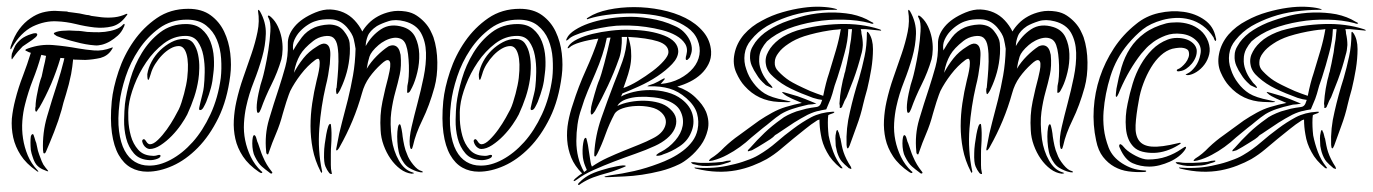

<svg xmlns="http://www.w3.org/2000/svg" viewBox="-20 -507 4054 567"><path d="M108 -21Q114 -12 121 -4Q122 -4 122 -2Q123 -1 122 -1Q119 -1 113 -4Q99 -9 91 -17Q82 -25 76 -45Q73 -53 71 -64Q70 -76 70 -86Q70 -97 71 -104Q73 -111 77 -111Q79 -111 82 -100Q85 -89 87 -85Q89 -74 92 -62Q96 -49 99 -42Q103 -30 108 -21ZM343 -434Q335 -425 321 -420Q307 -415 290 -413Q273 -411 255 -412Q237 -412 221 -415Q214 -416 204 -416L184 -417L163 -416Q153 -415 147 -413L142 -411Q139 -410 139 -408Q139 -406 144 -403Q148 -400 149 -400Q175 -390 204 -383Q233 -375 260 -373Q269 -372 281 -375Q293 -378 305 -385Q317 -392 328 -402Q339 -412 345 -426L347 -430Q348 -433 348 -434Q348 -439 343 -434ZM355 -466H353Q336 -458 318 -456Q300 -454 280 -456L250 -460Q242 -463 235 -463Q215 -468 195 -470L187 -471Q182 -471 178 -473L142 -475Q124 -475 105 -470Q87 -465 70 -453Q52 -441 37 -421Q22 -401 12 -371Q11 -369 11 -366Q10 -362 11 -362Q13 -361 15 -366Q41 -411 77 -429Q113 -446 148 -444Q175 -443 204 -436Q232 -429 259 -426Q286 -423 311 -429Q335 -435 353 -460L356 -464Q356 -467 355 -466ZM84 -409Q79 -409 71 -406Q64 -404 56 -400Q48 -396 43 -392Q30 -381 25 -372Q20 -362 15 -348L14 -340Q14 -332 15 -332Q17 -332 17 -334L20 -338Q27 -348 33 -355Q39 -362 47 -370L75 -389Q77 -390 84 -396Q90 -401 90 -405Q90 -409 84 -409ZM196 -332Q194 -310 190 -288Q184 -258 175 -229Q166 -201 162 -183Q153 -151 140 -118Q127 -85 117 -62Q115 -57 114 -56Q113 -54 111 -54Q108 -54 108 -57L107 -64Q105 -115 119 -163Q133 -211 150 -263Q160 -294 168 -326Q169 -331 170 -335L158 -336V-334Q147 -297 131 -259Q114 -220 96 -189Q94 -187 91 -182Q88 -177 87 -177Q84 -178 84 -184Q84 -190 85 -192Q85 -209 91 -236Q96 -263 103 -281Q104 -286 109 -309Q113 -324 116 -342L102 -345Q101 -343 101 -342Q91 -306 77 -271Q63 -235 54 -199Q48 -176 46 -150Q44 -124 48 -98Q52 -72 62 -48Q72 -24 91 -4Q95 0 92 0Q89 -1 87 -3Q57 -24 41 -49Q25 -74 19 -101Q13 -129 15 -157Q18 -185 25 -212Q34 -248 48 -284Q61 -318 71 -351L65 -353Q63 -354 59 -356Q55 -357 55 -359Q55 -361 58 -362L63 -364Q99 -377 136 -374Q173 -371 211 -364Q234 -360 258 -358Q283 -356 309 -366Q313 -368 313 -366Q313 -365 309 -359Q298 -342 277 -336Q255 -331 232 -330L198 -331Q197 -331 196 -332Z M632 -277Q635 -304 633 -334Q631 -364 620.5 -389.5Q610 -415 588.5 -432Q567 -449 532 -449Q485 -449 450 -423.5Q415 -398 390 -360.5Q365 -323 351 -280.5Q337 -238 333 -203Q327 -155 331.5 -120Q336 -85 348 -62.5Q360 -40 378.5 -29Q397 -18 419 -18Q450 -17 484.5 -35.5Q519 -54 549 -87.5Q579 -121 601.5 -169.5Q624 -218 632 -277ZM310 -208Q314 -248 330 -296Q346 -344 374.5 -385Q403 -426 443 -453.5Q483 -481 536 -481Q576 -481 602 -462Q628 -443 642 -413.5Q656 -384 660 -349.5Q664 -315 660 -284Q651 -212 625 -159Q599 -106 564 -70.5Q529 -35 490 -17.5Q451 0 415 0Q388 0 366.5 -12Q345 -24 330.5 -49.5Q316 -75 310.5 -114.5Q305 -154 310 -208ZM422 -67Q417 -67 412 -70.5Q407 -74 404 -79Q401 -84 400 -89Q399 -94 404 -96Q407 -97 412 -89Q417 -81 423 -81Q433 -81 446.5 -94Q460 -107 472.5 -124.5Q485 -142 494.5 -159Q504 -176 508 -184Q512 -192 516 -204.5Q520 -217 523.5 -230Q527 -243 529.5 -255.5Q532 -268 533 -277Q538 -322 531 -346.5Q524 -371 508 -371Q496 -371 483 -363.5Q470 -356 458.5 -344Q447 -332 438 -317.5Q429 -303 425 -288Q420 -271 418 -271Q415 -271 415 -288Q418 -307 428 -325.5Q438 -344 453 -358.5Q468 -373 486 -382.5Q504 -392 523 -392Q542 -392 551.5 -378.5Q561 -365 565 -345.5Q569 -326 568.5 -305.5Q568 -285 566 -273Q562 -246 553.5 -220.5Q545 -195 533 -169Q527 -157 515 -139.5Q503 -122 487.5 -106Q472 -90 454.5 -78.5Q437 -67 422 -67ZM454 -48Q455 -42 444.5 -38Q434 -34 423 -34Q392 -35 375.5 -54Q359 -73 352.5 -99Q346 -125 346.5 -153Q347 -181 349 -200Q353 -233 365 -274Q377 -315 399 -351Q421 -387 453 -411.5Q485 -436 529 -436Q558 -436 575.5 -421Q593 -406 601.5 -384Q610 -362 611.5 -336.5Q613 -311 610 -290Q608 -267 603 -248Q598 -229 589 -206Q586 -199 581 -190Q576 -181 570 -182Q567 -183 568.5 -190Q570 -197 572.5 -207.5Q575 -218 578 -229.5Q581 -241 582 -251Q584 -268 584.5 -293.5Q585 -319 580.5 -343Q576 -367 564 -384Q552 -401 528 -401Q493 -401 463.5 -378.5Q434 -356 412 -323.5Q390 -291 376.5 -255.5Q363 -220 360 -193Q358 -177 359 -153Q360 -129 366.5 -105.5Q373 -82 388 -65Q403 -48 429 -47Q437 -46 444.5 -48.5Q452 -51 454 -48Z M942 -253Q928 -193 923 -128Q918 -63 931 -2Q932 0 930.5 2.5Q929 5 927 0Q910 -33 903.5 -67Q897 -101 897 -134.5Q897 -168 902 -202Q907 -236 915 -269Q916 -273 919 -285.5Q922 -298 923.5 -310.5Q925 -323 923 -330Q921 -337 911 -330Q888 -313 868.5 -287.5Q849 -262 837 -238Q836 -236 832.5 -226.5Q829 -217 825.5 -206Q822 -195 819 -184.5Q816 -174 815 -171Q807 -140 795 -112Q783 -84 775 -60Q772 -50 771 -51Q766 -51 766 -60Q761 -109 774.5 -154.5Q788 -200 804 -248Q814 -279 822.5 -309.5Q831 -340 830 -377Q829 -403 849.5 -428Q870 -453 911 -470Q935 -480 956 -479Q977 -478 995 -470Q1013 -462 1027 -447Q1041 -432 1050 -414Q1056 -425 1068 -437.5Q1080 -450 1096.5 -459Q1113 -468 1133.5 -472.5Q1154 -477 1179 -473Q1197 -470 1210.5 -461Q1224 -452 1234.5 -440.5Q1245 -429 1251 -417Q1257 -405 1260 -397Q1271 -364 1271.5 -323Q1272 -282 1263 -249Q1248 -195 1227.5 -153Q1207 -111 1200 -78Q1197 -67 1196 -67Q1192 -67 1191.5 -71Q1191 -75 1190 -79Q1188 -100 1195.5 -132.5Q1203 -165 1213 -202.5Q1223 -240 1231 -279Q1239 -318 1238 -351.5Q1237 -385 1223 -410Q1209 -435 1175 -444Q1148 -451 1127.5 -444.5Q1107 -438 1093 -430Q1072 -416 1066 -400.5Q1060 -385 1060 -371Q1077 -402 1105 -420.5Q1133 -439 1171 -427Q1196 -419 1206.5 -397Q1217 -375 1218 -348Q1219 -321 1212.5 -294Q1206 -267 1197 -249Q1196 -247 1192 -239.5Q1188 -232 1183 -233Q1182 -233 1182.5 -241Q1183 -249 1183 -253Q1186 -265 1187 -281Q1188 -297 1187.5 -314Q1187 -331 1185 -347Q1183 -363 1179 -374Q1174 -388 1163.5 -392.5Q1153 -397 1141 -395Q1129 -393 1117.5 -387Q1106 -381 1098 -374Q1076 -355 1071 -339.5Q1066 -324 1063 -304Q1075 -324 1092.5 -341.5Q1110 -359 1127 -370Q1136 -374 1142.5 -373Q1149 -372 1153.5 -367.5Q1158 -363 1160 -356.5Q1162 -350 1163 -345Q1166 -312 1160.5 -287Q1155 -262 1147.5 -235.5Q1140 -209 1135.5 -176.5Q1131 -144 1137 -96Q1142 -61 1158 -33Q1174 -5 1198 2Q1205 4 1201.5 5Q1198 6 1196 6Q1178 4 1162 -8Q1146 -20 1133.5 -38Q1121 -56 1113 -78Q1105 -100 1104 -122Q1101 -167 1109.5 -207.5Q1118 -248 1126 -277Q1128 -285 1130.5 -297.5Q1133 -310 1132.5 -319Q1132 -328 1126 -329.5Q1120 -331 1106 -318Q1086 -300 1071 -279Q1056 -258 1049 -232Q1026 -149 983 -73Q981 -69 978 -65.5Q975 -62 974 -63Q972 -63 973 -68Q974 -73 975 -78Q981 -113 990 -146Q999 -179 1007.5 -213.5Q1016 -248 1022.5 -284.5Q1029 -321 1030 -363Q1028 -377 1024.5 -392Q1021 -407 1004 -427Q984 -449 957 -450Q930 -451 913 -445Q902 -442 889.5 -434Q877 -426 866.5 -415Q856 -404 849.5 -389.5Q843 -375 846 -358Q857 -378 871.5 -397Q886 -416 909 -426Q916 -429 927 -431.5Q938 -434 950 -434.5Q962 -435 974 -431Q986 -427 995 -416Q1011 -396 1012.5 -380Q1014 -364 1013 -348Q1011 -319 1004 -293.5Q997 -268 986 -245Q985 -242 981 -235.5Q977 -229 975 -229Q973 -230 972.5 -237.5Q972 -245 974 -248Q975 -259 977 -280.5Q979 -302 979.5 -325.5Q980 -349 977 -368.5Q974 -388 964 -396Q955 -403 937 -400Q919 -397 905 -386Q891 -375 881.5 -365Q872 -355 866 -344.5Q860 -334 855.5 -321.5Q851 -309 848 -292Q860 -315 876 -335Q892 -355 915 -369Q931 -380 940 -378Q949 -376 952.5 -367Q956 -358 955.5 -344Q955 -330 954 -318Q952 -302 949 -285Q946 -268 942 -253ZM1228 2Q1228 2 1223 2Q1221 2 1218 1Q1204 -2 1188 -11.5Q1172 -21 1161 -47Q1157 -57 1155 -73Q1153 -89 1153 -104Q1153 -119 1155 -130Q1157 -141 1161 -140Q1162 -140 1163.5 -135.5Q1165 -131 1166 -125Q1167 -119 1168 -113Q1169 -107 1169 -104Q1171 -90 1174 -76.5Q1177 -63 1182 -52Q1187 -37 1200.5 -20.5Q1214 -4 1225 -2Q1230 0 1228 2ZM959 0Q961 7 959 7Q954 7 951 2Q946 -4 941 -15.5Q936 -27 937 -55Q937 -66 939 -81.5Q941 -97 943.5 -110.5Q946 -124 949 -133Q952 -142 956 -141Q957 -141 957.5 -136.5Q958 -132 958.5 -126Q959 -120 959 -114.5Q959 -109 959 -107Q959 -91 958 -78.5Q957 -66 957 -52Q957 -33 957 -20Q957 -7 959 0ZM811 -332Q800 -294 781.5 -257Q763 -220 751 -186Q750 -184 747.5 -178.5Q745 -173 741 -174Q739 -175 738.5 -180.5Q738 -186 738 -189Q738 -205 743.5 -231.5Q749 -258 755 -275Q757 -281 762.5 -305.5Q768 -330 772.5 -359Q777 -388 778.5 -415Q780 -442 773 -454Q769 -461 773 -461Q776 -461 781 -456Q793 -445 800.5 -429Q808 -413 811.5 -395.5Q815 -378 814.5 -361Q814 -344 811 -332ZM745 1Q714 -20 697.5 -45Q681 -70 675 -97Q669 -124 670.5 -152Q672 -180 678 -207Q686 -243 698.5 -278.5Q711 -314 722.5 -347.5Q734 -381 740.5 -413Q747 -445 742 -474Q742 -478 743 -478Q745 -478 748 -473Q766 -441 765 -407Q764 -373 754 -337.5Q744 -302 729.5 -265.5Q715 -229 707 -192Q702 -169 700.5 -143.5Q699 -118 704 -93Q709 -68 720.5 -44Q732 -20 752 -1Q756 1 754 3Q752 5 749.5 3.5Q747 2 745 1ZM783 5Q780 7 775 2Q764 -6 753.5 -15Q743 -24 733 -44Q729 -51 727 -62Q725 -73 725 -83.5Q725 -94 726.5 -101Q728 -108 731 -108Q735 -107 737.5 -97Q740 -87 742 -84Q746 -73 749 -63.5Q752 -54 756 -45Q762 -31 768 -21Q774 -11 782 -1Q783 0 784 2Q785 4 783 5Z M1611 -277Q1614 -304 1612 -334Q1610 -364 1599.5 -389.5Q1589 -415 1567.5 -432Q1546 -449 1511 -449Q1464 -449 1429 -423.5Q1394 -398 1369 -360.5Q1344 -323 1330 -280.5Q1316 -238 1312 -203Q1306 -155 1310.5 -120Q1315 -85 1327 -62.5Q1339 -40 1357.5 -29Q1376 -18 1398 -18Q1429 -17 1463.5 -35.5Q1498 -54 1528 -87.5Q1558 -121 1580.5 -169.5Q1603 -218 1611 -277ZM1289 -208Q1293 -248 1309 -296Q1325 -344 1353.5 -385Q1382 -426 1422 -453.5Q1462 -481 1515 -481Q1555 -481 1581 -462Q1607 -443 1621 -413.5Q1635 -384 1639 -349.5Q1643 -315 1639 -284Q1630 -212 1604 -159Q1578 -106 1543 -70.5Q1508 -35 1469 -17.5Q1430 0 1394 0Q1367 0 1345.5 -12Q1324 -24 1309.5 -49.5Q1295 -75 1289.5 -114.5Q1284 -154 1289 -208ZM1401 -67Q1396 -67 1391 -70.5Q1386 -74 1383 -79Q1380 -84 1379 -89Q1378 -94 1383 -96Q1386 -97 1391 -89Q1396 -81 1402 -81Q1412 -81 1425.5 -94Q1439 -107 1451.5 -124.5Q1464 -142 1473.5 -159Q1483 -176 1487 -184Q1491 -192 1495 -204.5Q1499 -217 1502.5 -230Q1506 -243 1508.5 -255.5Q1511 -268 1512 -277Q1517 -322 1510 -346.5Q1503 -371 1487 -371Q1475 -371 1462 -363.5Q1449 -356 1437.5 -344Q1426 -332 1417 -317.5Q1408 -303 1404 -288Q1399 -271 1397 -271Q1394 -271 1394 -288Q1397 -307 1407 -325.5Q1417 -344 1432 -358.5Q1447 -373 1465 -382.5Q1483 -392 1502 -392Q1521 -392 1530.5 -378.5Q1540 -365 1544 -345.5Q1548 -326 1547.5 -305.5Q1547 -285 1545 -273Q1541 -246 1532.5 -220.5Q1524 -195 1512 -169Q1506 -157 1494 -139.5Q1482 -122 1466.5 -106Q1451 -90 1433.5 -78.5Q1416 -67 1401 -67ZM1433 -48Q1434 -42 1423.5 -38Q1413 -34 1402 -34Q1371 -35 1354.5 -54Q1338 -73 1331.5 -99Q1325 -125 1325.5 -153Q1326 -181 1328 -200Q1332 -233 1344 -274Q1356 -315 1378 -351Q1400 -387 1432 -411.5Q1464 -436 1508 -436Q1537 -436 1554.5 -421Q1572 -406 1580.5 -384Q1589 -362 1590.5 -336.5Q1592 -311 1589 -290Q1587 -267 1582 -248Q1577 -229 1568 -206Q1565 -199 1560 -190Q1555 -181 1549 -182Q1546 -183 1547.5 -190Q1549 -197 1551.5 -207.5Q1554 -218 1557 -229.5Q1560 -241 1561 -251Q1563 -268 1563.5 -293.5Q1564 -319 1559.5 -343Q1555 -367 1543 -384Q1531 -401 1507 -401Q1472 -401 1442.5 -378.5Q1413 -356 1391 -323.5Q1369 -291 1355.5 -255.5Q1342 -220 1339 -193Q1337 -177 1338 -153Q1339 -129 1345.5 -105.5Q1352 -82 1367 -65Q1382 -48 1408 -47Q1416 -46 1423.5 -48.5Q1431 -51 1433 -48Z M1684 23Q1677 28 1675 28Q1673 27 1675 24.5Q1677 22 1678 21Q1685 15 1689.5 11.5Q1694 8 1699 5Q1677 -17 1667 -41.5Q1657 -66 1655 -93Q1653 -120 1658 -147Q1663 -174 1672 -200Q1688 -251 1710 -299.5Q1732 -348 1747 -393Q1717 -389 1693.5 -382Q1670 -375 1662 -367Q1659 -364 1657 -364.5Q1655 -365 1659 -371Q1666 -382 1685.5 -391.5Q1705 -401 1730 -407Q1755 -413 1784.5 -416.5Q1814 -420 1841 -419Q1901 -418 1941.5 -402Q1982 -386 1983 -356Q1983 -337 1965 -318Q1947 -299 1921.5 -282Q1896 -265 1867 -252Q1838 -239 1818 -231L1814 -222Q1828 -230 1851 -235.5Q1874 -241 1899.5 -241Q1925 -241 1950 -234.5Q1975 -228 1993 -214Q2019 -194 2025.5 -167.5Q2032 -141 2021 -116Q2011 -91 1987 -75Q1963 -59 1938 -51Q1935 -49 1927.5 -47.5Q1920 -46 1918 -48Q1917 -49 1922.5 -53Q1928 -57 1931 -58Q1956 -71 1974 -92Q1992 -113 1996 -135.5Q2000 -158 1989 -179.5Q1978 -201 1945 -212Q1932 -217 1910.5 -219.5Q1889 -222 1867.5 -221Q1846 -220 1828 -213.5Q1810 -207 1803 -194Q1819 -202 1840.5 -206Q1862 -210 1884 -209.5Q1906 -209 1925.5 -203.5Q1945 -198 1958 -186Q1974 -172 1976.5 -156.5Q1979 -141 1972 -126Q1965 -111 1949.5 -98Q1934 -85 1914 -76Q1888 -64 1856.5 -53Q1825 -42 1793.5 -30Q1762 -18 1733 -5Q1704 8 1684 23ZM1795 -171Q1779 -141 1768 -110Q1757 -79 1744 -53Q1739 -44 1738 -45Q1735 -45 1735 -48Q1735 -51 1735 -55Q1738 -107 1755.5 -157.5Q1773 -208 1793 -260Q1806 -292 1818 -325.5Q1830 -359 1832 -398H1816Q1817 -380 1814.5 -361.5Q1812 -343 1807 -331Q1794 -294 1775.5 -254.5Q1757 -215 1737 -179Q1736 -178 1732.5 -173Q1729 -168 1726 -169Q1725 -169 1724.5 -174.5Q1724 -180 1725 -182Q1725 -190 1728.5 -202.5Q1732 -215 1735.5 -228Q1739 -241 1743 -253Q1747 -265 1751 -274Q1752 -277 1756 -289.5Q1760 -302 1764.5 -319.5Q1769 -337 1774 -357Q1779 -377 1783 -396Q1776 -396 1772 -395Q1767 -370 1758.5 -344Q1750 -318 1738.5 -291.5Q1727 -265 1716 -239Q1705 -213 1697 -186Q1689 -164 1685.5 -139.5Q1682 -115 1682 -90.5Q1682 -66 1687.5 -43Q1693 -20 1705 1L1713 -5Q1711 -10 1708 -17Q1705 -24 1703 -33Q1701 -41 1700.5 -52.5Q1700 -64 1701 -74.5Q1702 -85 1704 -92.5Q1706 -100 1710 -100Q1711 -100 1712 -97Q1713 -94 1714 -89Q1715 -84 1716 -80Q1717 -76 1717 -74Q1718 -68 1719 -60.5Q1720 -53 1721.5 -44.5Q1723 -36 1724 -28.5Q1725 -21 1728 -15Q1750 -30 1774 -41Q1798 -52 1821.5 -61.5Q1845 -71 1867.5 -80Q1890 -89 1907 -98Q1936 -112 1944 -134Q1952 -156 1934 -174Q1922 -186 1901 -190.5Q1880 -195 1858 -194Q1836 -193 1818.5 -187Q1801 -181 1795 -171ZM1943 -275Q1945 -275 1939 -268.5Q1933 -262 1931 -259Q1963 -262 1987.5 -275Q2012 -288 2027 -306Q2042 -324 2045.5 -345.5Q2049 -367 2040 -389Q2031 -411 2009.5 -426Q1988 -441 1960 -450.5Q1932 -460 1899.5 -464Q1867 -468 1834.5 -467.5Q1802 -467 1772 -463Q1742 -459 1720 -452Q1715 -450 1714.5 -450Q1714 -450 1713 -451Q1712 -453 1718 -456Q1741 -471 1777 -478.5Q1813 -486 1852.5 -486Q1892 -486 1932 -478Q1972 -470 2004 -454Q2036 -438 2057 -413Q2078 -388 2080 -355Q2081 -335 2072.5 -318Q2064 -301 2050 -288Q2036 -275 2018 -266Q2000 -257 1980 -251Q2011 -241 2033.5 -219.5Q2056 -198 2065 -177Q2076 -149 2070 -123.5Q2064 -98 2049.5 -78Q2035 -58 2017 -43Q1999 -28 1986 -22Q1959 -9 1931 -2Q1903 5 1876 9Q1849 13 1824.5 14Q1800 15 1780 16Q1765 17 1765 15Q1765 14 1771 13Q1777 12 1781 11Q1818 6 1853 -2Q1888 -10 1925 -24Q1942 -30 1961 -39.5Q1980 -49 1996.5 -61.5Q2013 -74 2024.5 -89.5Q2036 -105 2040 -124Q2045 -148 2038.5 -171.5Q2032 -195 2007 -217Q1983 -238 1956.5 -245.5Q1930 -253 1899 -252Q1892 -252 1892 -252Q1892 -254 1902 -257Q1912 -260 1915 -262Q1924 -266 1933 -271.5Q1942 -277 1943 -275ZM1954 -353Q1954 -375 1922.5 -385Q1891 -395 1835 -398Q1842 -377 1843.5 -359Q1845 -341 1843 -324Q1841 -307 1835 -288Q1829 -269 1821 -247Q1841 -254 1864 -268Q1887 -282 1907 -297Q1927 -312 1940.5 -327.5Q1954 -343 1954 -353ZM1826 -457Q1858 -459 1898.5 -452.5Q1939 -446 1971 -431Q1988 -424 1999 -413Q2010 -402 2016 -390Q2022 -378 2023 -366Q2024 -354 2019 -343Q2019 -342 2018 -339.5Q2017 -337 2015 -335Q2013 -333 2011 -331Q2009 -329 2007 -330Q2005 -330 2005 -334.5Q2005 -339 2007 -345Q2012 -364 2003 -378Q1994 -392 1976.5 -402Q1959 -412 1935.5 -418Q1912 -424 1887.5 -427.5Q1863 -431 1840 -431.5Q1817 -432 1800 -431Q1777 -429 1754 -424.5Q1731 -420 1711.5 -414.5Q1692 -409 1678 -403Q1664 -397 1659 -391Q1653 -386 1652 -388Q1652 -390 1654 -394Q1660 -407 1678 -418.5Q1696 -430 1719 -438Q1742 -446 1770 -451Q1798 -456 1826 -457ZM1780 2Q1750 10 1731.5 17Q1713 24 1696 35Q1694 36 1692 38Q1690 40 1688 39Q1686 38 1688 35Q1690 32 1692 31Q1701 21 1716 12Q1731 3 1758 -5Q1767 -8 1779 -11Q1791 -14 1801.5 -16Q1812 -18 1819 -18.5Q1826 -19 1828 -17Q1829 -16 1822.5 -13.5Q1816 -11 1807.5 -7.5Q1799 -4 1791 -1.5Q1783 1 1780 2Z M2154 -293Q2165 -268 2179 -253Q2218 -209 2279 -206Q2339 -203 2298 -211Q2257 -219 2238 -231Q2219 -243 2205 -262Q2191 -280 2184 -302Q2176 -324 2179 -347Q2182 -370 2198 -389Q2217 -413 2245 -430Q2273 -446 2305 -457Q2337 -468 2373 -473Q2409 -478 2444 -478H2452Q2452 -478 2452 -479Q2452 -480 2444 -482Q2428 -486 2404 -487Q2379 -488 2351 -484Q2322 -480 2291 -471Q2259 -462 2230 -446Q2199 -430 2177 -405Q2155 -379 2149 -348Q2143 -318 2154 -293ZM2558 -440 2552 -443Q2528 -458 2495 -465Q2462 -471 2427 -470Q2392 -469 2358 -461Q2323 -452 2292 -440Q2261 -427 2238 -410Q2215 -392 2204 -372Q2195 -358 2195 -343Q2194 -327 2200 -313Q2206 -299 2215 -286Q2223 -272 2239 -258Q2241 -255 2251 -251Q2260 -246 2261 -248Q2262 -249 2256 -256Q2249 -262 2244 -270Q2233 -284 2227 -301Q2221 -317 2222 -333Q2222 -348 2229 -362Q2236 -375 2245 -385Q2270 -407 2307 -422Q2344 -436 2386 -443Q2427 -450 2470 -449Q2513 -448 2548 -439Q2558 -435 2559 -438Q2561 -438 2558 -440ZM2529 -199Q2522 -167 2510 -135Q2497 -100 2489 -77L2486 -71Q2484 -68 2483 -69Q2482 -69 2481 -72L2480 -79Q2478 -128 2490 -177Q2501 -226 2517 -276Q2526 -307 2533 -340Q2540 -372 2540 -410Q2540 -413 2542 -413Q2543 -413 2544 -411L2546 -409Q2558 -391 2558 -362Q2558 -334 2553 -303Q2548 -273 2541 -244Q2533 -216 2529 -199ZM2471 -58Q2478 -37 2493 -14L2494 -10Q2495 -8 2493 -8Q2492 -8 2488 -10Q2486 -10 2485 -12Q2473 -22 2466 -30Q2458 -39 2452 -58Q2450 -65 2448 -76L2447 -98Q2447 -108 2449 -115Q2450 -123 2453 -123Q2454 -123 2455 -119Q2457 -116 2458 -112L2460 -104Q2461 -99 2462 -98L2466 -77Q2468 -67 2471 -58ZM2092 -27 2071 -26H2050Q2043 -26 2030 -28H2021Q2021 -26 2024 -24Q2027 -22 2029 -22Q2043 -18 2055 -17Q2067 -16 2090 -18Q2097 -18 2107 -20Q2116 -22 2124 -25Q2132 -27 2136 -29Q2140 -31 2137 -33Q2135 -33 2126 -32Q2117 -30 2114 -29Q2101 -28 2092 -27ZM2449 -360Q2439 -326 2428 -290Q2419 -264 2411 -224Q2393 -230 2373 -238Q2328 -258 2311 -269Q2294 -280 2278 -297Q2267 -308 2268 -323Q2268 -337 2279 -351Q2289 -365 2309 -378Q2328 -391 2355 -400Q2390 -411 2429 -417Q2441 -419 2456 -420L2463 -421Q2458 -391 2449 -360ZM2404 -110Q2408 -83 2422 -58Q2435 -33 2462 -11L2464 -10H2468Q2469 -10 2466 -14Q2450 -34 2441 -58Q2432 -82 2427 -107Q2424 -133 2425 -157Q2426 -163 2426 -167L2430 -169L2441 -173Q2444 -175 2444 -176Q2444 -177 2442 -177H2438Q2403 -175 2376 -161Q2348 -146 2323 -127Q2297 -108 2273 -87Q2249 -66 2220 -49Q2205 -40 2184 -33Q2163 -25 2139 -20Q2115 -14 2089 -12Q2062 -10 2036 -12Q2031 -13 2031 -12Q2031 -10 2035 -9Q2068 -1 2098 0Q2127 1 2154 -4Q2180 -9 2203 -18Q2226 -27 2244 -37Q2266 -50 2285 -66L2322 -97Q2340 -112 2358 -126Q2375 -140 2394 -152L2400 -154Q2400 -132 2404 -110ZM2453 -278Q2465 -315 2474 -350Q2484 -386 2485 -419V-421H2496Q2496 -416 2495 -410Q2494 -392 2490 -372Q2488 -352 2484 -335Q2481 -318 2478 -306Q2476 -294 2474 -290L2472 -281L2469 -270L2464 -245Q2463 -235 2461 -224Q2459 -205 2459 -201L2460 -194Q2459 -188 2461 -188Q2465 -188 2467 -192Q2469 -198 2470 -199Q2472 -203 2474 -209L2480 -220L2500 -271Q2514 -309 2523 -345Q2527 -357 2528 -374Q2528 -391 2524 -408Q2524 -415 2522 -421H2535Q2557 -419 2577 -417Q2581 -416 2582 -417Q2583 -417 2581 -419L2576 -421Q2523 -438 2459 -436Q2394 -434 2334 -417Q2303 -407 2281 -391Q2259 -374 2249 -355Q2238 -336 2242 -316Q2245 -296 2265 -279Q2287 -259 2316 -245Q2345 -231 2381 -218Q2397 -213 2408 -212L2404 -201Q2400 -192 2391 -191Q2375 -189 2361 -186Q2346 -182 2332 -178Q2318 -173 2306 -167Q2294 -161 2287 -155Q2260 -136 2238 -115Q2215 -93 2195 -70Q2194 -69 2191 -66Q2187 -62 2189 -60Q2190 -60 2196 -62Q2201 -63 2202 -64Q2209 -68 2218 -73Q2226 -78 2236 -84L2255 -96Q2264 -102 2269 -108Q2273 -110 2289 -121Q2305 -132 2325 -145Q2344 -157 2365 -168Q2386 -178 2400 -180Q2402 -181 2420 -184L2433 -215L2438 -230Q2444 -254 2453 -278ZM2348 -203Q2336 -208 2327 -212Q2324 -213 2318 -216L2304 -223Q2297 -227 2293 -231Q2289 -234 2290 -235Q2291 -236 2304 -232Q2317 -228 2335 -223Q2353 -217 2391 -201L2379 -199L2367 -198Q2336 -191 2319 -185Q2301 -179 2286 -170Q2271 -160 2258 -149Q2245 -138 2233 -129L2199 -101Q2183 -86 2165 -73Q2147 -60 2128 -50Q2108 -39 2085 -33Q2081 -32 2079 -32Q2076 -31 2074 -32Q2073 -34 2079 -39Q2099 -51 2119 -72Q2140 -92 2163 -108Q2173 -115 2189 -127Q2204 -138 2222 -151Q2240 -163 2260 -174Q2280 -185 2300 -191Q2327 -199 2348 -203Z M2862 -253Q2848 -193 2843 -128Q2838 -63 2851 -2Q2852 0 2850.5 2.5Q2849 5 2847 0Q2830 -33 2823.5 -67Q2817 -101 2817 -134.5Q2817 -168 2822 -202Q2827 -236 2835 -269Q2836 -273 2839 -285.5Q2842 -298 2843.5 -310.5Q2845 -323 2843 -330Q2841 -337 2831 -330Q2808 -313 2788.5 -287.5Q2769 -262 2757 -238Q2756 -236 2752.5 -226.5Q2749 -217 2745.5 -206Q2742 -195 2739 -184.5Q2736 -174 2735 -171Q2727 -140 2715 -112Q2703 -84 2695 -60Q2692 -50 2691 -51Q2686 -51 2686 -60Q2681 -109 2694.5 -154.5Q2708 -200 2724 -248Q2734 -279 2742.5 -309.5Q2751 -340 2750 -377Q2749 -403 2769.5 -428Q2790 -453 2831 -470Q2855 -480 2876 -479Q2897 -478 2915 -470Q2933 -462 2947 -447Q2961 -432 2970 -414Q2976 -425 2988 -437.5Q3000 -450 3016.5 -459Q3033 -468 3053.5 -472.5Q3074 -477 3099 -473Q3117 -470 3130.5 -461Q3144 -452 3154.5 -440.5Q3165 -429 3171 -417Q3177 -405 3180 -397Q3191 -364 3191.5 -323Q3192 -282 3183 -249Q3168 -195 3147.5 -153Q3127 -111 3120 -78Q3117 -67 3116 -67Q3112 -67 3111.5 -71Q3111 -75 3110 -79Q3108 -100 3115.5 -132.5Q3123 -165 3133 -202.5Q3143 -240 3151 -279Q3159 -318 3158 -351.5Q3157 -385 3143 -410Q3129 -435 3095 -444Q3068 -451 3047.5 -444.5Q3027 -438 3013 -430Q2992 -416 2986 -400.5Q2980 -385 2980 -371Q2997 -402 3025 -420.5Q3053 -439 3091 -427Q3116 -419 3126.5 -397Q3137 -375 3138 -348Q3139 -321 3132.5 -294Q3126 -267 3117 -249Q3116 -247 3112 -239.5Q3108 -232 3103 -233Q3102 -233 3102.5 -241Q3103 -249 3103 -253Q3106 -265 3107 -281Q3108 -297 3107.5 -314Q3107 -331 3105 -347Q3103 -363 3099 -374Q3094 -388 3083.5 -392.5Q3073 -397 3061 -395Q3049 -393 3037.5 -387Q3026 -381 3018 -374Q2996 -355 2991 -339.5Q2986 -324 2983 -304Q2995 -324 3012.5 -341.5Q3030 -359 3047 -370Q3056 -374 3062.5 -373Q3069 -372 3073.5 -367.5Q3078 -363 3080 -356.5Q3082 -350 3083 -345Q3086 -312 3080.5 -287Q3075 -262 3067.5 -235.5Q3060 -209 3055.5 -176.5Q3051 -144 3057 -96Q3062 -61 3078 -33Q3094 -5 3118 2Q3125 4 3121.5 5Q3118 6 3116 6Q3098 4 3082 -8Q3066 -20 3053.5 -38Q3041 -56 3033 -78Q3025 -100 3024 -122Q3021 -167 3029.5 -207.5Q3038 -248 3046 -277Q3048 -285 3050.5 -297.5Q3053 -310 3052.5 -319Q3052 -328 3046 -329.5Q3040 -331 3026 -318Q3006 -300 2991 -279Q2976 -258 2969 -232Q2946 -149 2903 -73Q2901 -69 2898 -65.5Q2895 -62 2894 -63Q2892 -63 2893 -68Q2894 -73 2895 -78Q2901 -113 2910 -146Q2919 -179 2927.5 -213.5Q2936 -248 2942.5 -284.5Q2949 -321 2950 -363Q2948 -377 2944.5 -392Q2941 -407 2924 -427Q2904 -449 2877 -450Q2850 -451 2833 -445Q2822 -442 2809.5 -434Q2797 -426 2786.5 -415Q2776 -404 2769.5 -389.5Q2763 -375 2766 -358Q2777 -378 2791.5 -397Q2806 -416 2829 -426Q2836 -429 2847 -431.5Q2858 -434 2870 -434.5Q2882 -435 2894 -431Q2906 -427 2915 -416Q2931 -396 2932.5 -380Q2934 -364 2933 -348Q2931 -319 2924 -293.5Q2917 -268 2906 -245Q2905 -242 2901 -235.5Q2897 -229 2895 -229Q2893 -230 2892.5 -237.5Q2892 -245 2894 -248Q2895 -259 2897 -280.5Q2899 -302 2899.5 -325.5Q2900 -349 2897 -368.5Q2894 -388 2884 -396Q2875 -403 2857 -400Q2839 -397 2825 -386Q2811 -375 2801.5 -365Q2792 -355 2786 -344.5Q2780 -334 2775.5 -321.5Q2771 -309 2768 -292Q2780 -315 2796 -335Q2812 -355 2835 -369Q2851 -380 2860 -378Q2869 -376 2872.5 -367Q2876 -358 2875.5 -344Q2875 -330 2874 -318Q2872 -302 2869 -285Q2866 -268 2862 -253ZM3148 2Q3148 2 3143 2Q3141 2 3138 1Q3124 -2 3108 -11.5Q3092 -21 3081 -47Q3077 -57 3075 -73Q3073 -89 3073 -104Q3073 -119 3075 -130Q3077 -141 3081 -140Q3082 -140 3083.5 -135.5Q3085 -131 3086 -125Q3087 -119 3088 -113Q3089 -107 3089 -104Q3091 -90 3094 -76.5Q3097 -63 3102 -52Q3107 -37 3120.5 -20.5Q3134 -4 3145 -2Q3150 0 3148 2ZM2879 0Q2881 7 2879 7Q2874 7 2871 2Q2866 -4 2861 -15.5Q2856 -27 2857 -55Q2857 -66 2859 -81.5Q2861 -97 2863.5 -110.5Q2866 -124 2869 -133Q2872 -142 2876 -141Q2877 -141 2877.5 -136.5Q2878 -132 2878.5 -126Q2879 -120 2879 -114.5Q2879 -109 2879 -107Q2879 -91 2878 -78.5Q2877 -66 2877 -52Q2877 -33 2877 -20Q2877 -7 2879 0ZM2731 -332Q2720 -294 2701.5 -257Q2683 -220 2671 -186Q2670 -184 2667.5 -178.5Q2665 -173 2661 -174Q2659 -175 2658.5 -180.5Q2658 -186 2658 -189Q2658 -205 2663.5 -231.5Q2669 -258 2675 -275Q2677 -281 2682.5 -305.5Q2688 -330 2692.5 -359Q2697 -388 2698.5 -415Q2700 -442 2693 -454Q2689 -461 2693 -461Q2696 -461 2701 -456Q2713 -445 2720.5 -429Q2728 -413 2731.5 -395.5Q2735 -378 2734.5 -361Q2734 -344 2731 -332ZM2665 1Q2634 -20 2617.5 -45Q2601 -70 2595 -97Q2589 -124 2590.5 -152Q2592 -180 2598 -207Q2606 -243 2618.5 -278.5Q2631 -314 2642.5 -347.5Q2654 -381 2660.5 -413Q2667 -445 2662 -474Q2662 -478 2663 -478Q2665 -478 2668 -473Q2686 -441 2685 -407Q2684 -373 2674 -337.5Q2664 -302 2649.5 -265.5Q2635 -229 2627 -192Q2622 -169 2620.5 -143.5Q2619 -118 2624 -93Q2629 -68 2640.5 -44Q2652 -20 2672 -1Q2676 1 2674 3Q2672 5 2669.5 3.5Q2667 2 2665 1ZM2703 5Q2700 7 2695 2Q2684 -6 2673.5 -15Q2663 -24 2653 -44Q2649 -51 2647 -62Q2645 -73 2645 -83.5Q2645 -94 2646.5 -101Q2648 -108 2651 -108Q2655 -107 2657.5 -97Q2660 -87 2662 -84Q2666 -73 2669 -63.5Q2672 -54 2676 -45Q2682 -31 2688 -21Q2694 -11 2702 -1Q2703 0 2704 2Q2705 4 2703 5Z M3343 -210Q3347 -235 3356.5 -260.5Q3366 -286 3379 -307.5Q3392 -329 3408 -343.5Q3424 -358 3442 -363Q3465 -368 3476.5 -365Q3488 -362 3490 -356Q3493 -347 3490 -338Q3487 -329 3481.5 -322Q3476 -315 3469.5 -309.5Q3463 -304 3459 -303Q3454 -301 3455.5 -298Q3457 -295 3465 -297Q3474 -298 3483 -304Q3492 -310 3499.5 -319Q3507 -328 3511 -338.5Q3515 -349 3514 -360Q3512 -371 3503.5 -379Q3495 -387 3483 -391Q3471 -395 3456 -395Q3441 -395 3428 -390Q3402 -380 3382.5 -360.5Q3363 -341 3348.5 -315.5Q3334 -290 3325 -260.5Q3316 -231 3310 -201Q3302 -164 3305 -128.5Q3308 -93 3328 -73Q3338 -63 3354 -59Q3370 -55 3388 -55.5Q3406 -56 3424.5 -62Q3443 -68 3459 -78Q3463 -80 3465.5 -82Q3468 -84 3466 -85Q3465 -86 3458 -84Q3409 -72 3382 -74Q3355 -76 3343.5 -92Q3332 -108 3333.5 -137.5Q3335 -167 3343 -210ZM3355 -4Q3323 -6 3294 -24.5Q3265 -43 3254 -71Q3243 -100 3240 -126.5Q3237 -153 3239 -178Q3243 -230 3259.5 -282.5Q3276 -335 3311 -377Q3333 -403 3355 -420.5Q3377 -438 3413 -448Q3431 -453 3452 -454Q3473 -455 3493.5 -449.5Q3514 -444 3532 -431Q3550 -418 3564 -396Q3567 -386 3570 -386Q3573 -389 3570 -397Q3564 -429 3537.5 -448Q3511 -467 3475.5 -472Q3440 -477 3402 -468.5Q3364 -460 3335 -436Q3296 -405 3269.5 -364.5Q3243 -324 3228 -279Q3213 -234 3210 -186Q3207 -138 3217 -92Q3223 -62 3237.5 -43.5Q3252 -25 3271 -14.5Q3290 -4 3312 -1Q3334 2 3356 1Q3362 1 3363.5 0Q3365 -1 3365 -2Q3365 -4 3355 -4ZM3277 -245Q3277 -244 3276.5 -240Q3276 -236 3275.5 -232Q3275 -228 3275 -224.5Q3275 -221 3277 -221Q3279 -221 3283.5 -231Q3288 -241 3288 -242Q3314 -302 3350 -348Q3353 -351 3362 -361.5Q3371 -372 3386 -383Q3401 -394 3422 -402Q3443 -410 3469 -407Q3496 -404 3513 -387Q3530 -370 3525 -347Q3521 -325 3509.5 -310Q3498 -295 3487 -290Q3479 -287 3482.5 -286Q3486 -285 3488 -285Q3500 -286 3513.5 -294.5Q3527 -303 3537 -316.5Q3547 -330 3551 -347Q3555 -364 3548 -384Q3540 -405 3525 -417.5Q3510 -430 3492 -435.5Q3474 -441 3455.5 -441Q3437 -441 3424 -438Q3386 -428 3360 -409Q3334 -390 3317.5 -364.5Q3301 -339 3292 -308.5Q3283 -278 3277 -245ZM3479 -64Q3483 -70 3482.5 -72Q3482 -74 3480 -73.5Q3478 -73 3474.5 -70.5Q3471 -68 3469 -67Q3449 -53 3424.5 -44.5Q3400 -36 3370 -36Q3355 -36 3334.5 -46.5Q3314 -57 3303 -68Q3299 -73 3294.5 -77.5Q3290 -82 3287 -81Q3283 -77 3287 -70Q3302 -35 3325 -25Q3348 -15 3374 -15Q3389 -15 3404.5 -19Q3420 -23 3434.5 -29.5Q3449 -36 3460.5 -45Q3472 -54 3479 -64Z M3585 -293Q3596 -268 3610 -253Q3649 -209 3710 -206Q3770 -203 3729 -211Q3688 -219 3669 -231Q3650 -243 3636 -262Q3622 -280 3615 -302Q3607 -324 3610 -347Q3613 -370 3629 -389Q3648 -413 3676 -430Q3704 -446 3736 -457Q3768 -468 3804 -473Q3840 -478 3875 -478H3883Q3883 -478 3883 -479Q3883 -480 3875 -482Q3859 -486 3835 -487Q3810 -488 3782 -484Q3753 -480 3722 -471Q3690 -462 3661 -446Q3630 -430 3608 -405Q3586 -379 3580 -348Q3574 -318 3585 -293ZM3989 -440 3983 -443Q3959 -458 3926 -465Q3893 -471 3858 -470Q3823 -469 3789 -461Q3754 -452 3723 -440Q3692 -427 3669 -410Q3646 -392 3635 -372Q3626 -358 3626 -343Q3625 -327 3631 -313Q3637 -299 3646 -286Q3654 -272 3670 -258Q3672 -255 3682 -251Q3691 -246 3692 -248Q3693 -249 3687 -256Q3680 -262 3675 -270Q3664 -284 3658 -301Q3652 -317 3653 -333Q3653 -348 3660 -362Q3667 -375 3676 -385Q3701 -407 3738 -422Q3775 -436 3817 -443Q3858 -450 3901 -449Q3944 -448 3979 -439Q3989 -435 3990 -438Q3992 -438 3989 -440ZM3960 -199Q3953 -167 3941 -135Q3928 -100 3920 -77L3917 -71Q3915 -68 3914 -69Q3913 -69 3912 -72L3911 -79Q3909 -128 3921 -177Q3932 -226 3948 -276Q3957 -307 3964 -340Q3971 -372 3971 -410Q3971 -413 3973 -413Q3974 -413 3975 -411L3977 -409Q3989 -391 3989 -362Q3989 -334 3984 -303Q3979 -273 3972 -244Q3964 -216 3960 -199ZM3902 -58Q3909 -37 3924 -14L3925 -10Q3926 -8 3924 -8Q3923 -8 3919 -10Q3917 -10 3916 -12Q3904 -22 3897 -30Q3889 -39 3883 -58Q3881 -65 3879 -76L3878 -98Q3878 -108 3880 -115Q3881 -123 3884 -123Q3885 -123 3886 -119Q3888 -116 3889 -112L3891 -104Q3892 -99 3893 -98L3897 -77Q3899 -67 3902 -58ZM3523 -27 3502 -26H3481Q3474 -26 3461 -28H3452Q3452 -26 3455 -24Q3458 -22 3460 -22Q3474 -18 3486 -17Q3498 -16 3521 -18Q3528 -18 3538 -20Q3547 -22 3555 -25Q3563 -27 3567 -29Q3571 -31 3568 -33Q3566 -33 3557 -32Q3548 -30 3545 -29Q3532 -28 3523 -27ZM3880 -360Q3870 -326 3859 -290Q3850 -264 3842 -224Q3824 -230 3804 -238Q3759 -258 3742 -269Q3725 -280 3709 -297Q3698 -308 3699 -323Q3699 -337 3710 -351Q3720 -365 3740 -378Q3759 -391 3786 -400Q3821 -411 3860 -417Q3872 -419 3887 -420L3894 -421Q3889 -391 3880 -360ZM3835 -110Q3839 -83 3853 -58Q3866 -33 3893 -11L3895 -10H3899Q3900 -10 3897 -14Q3881 -34 3872 -58Q3863 -82 3858 -107Q3855 -133 3856 -157Q3857 -163 3857 -167L3861 -169L3872 -173Q3875 -175 3875 -176Q3875 -177 3873 -177H3869Q3834 -175 3807 -161Q3779 -146 3754 -127Q3728 -108 3704 -87Q3680 -66 3651 -49Q3636 -40 3615 -33Q3594 -25 3570 -20Q3546 -14 3520 -12Q3493 -10 3467 -12Q3462 -13 3462 -12Q3462 -10 3466 -9Q3499 -1 3529 0Q3558 1 3585 -4Q3611 -9 3634 -18Q3657 -27 3675 -37Q3697 -50 3716 -66L3753 -97Q3771 -112 3789 -126Q3806 -140 3825 -152L3831 -154Q3831 -132 3835 -110ZM3884 -278Q3896 -315 3905 -350Q3915 -386 3916 -419V-421H3927Q3927 -416 3926 -410Q3925 -392 3921 -372Q3919 -352 3915 -335Q3912 -318 3909 -306Q3907 -294 3905 -290L3903 -281L3900 -270L3895 -245Q3894 -235 3892 -224Q3890 -205 3890 -201L3891 -194Q3890 -188 3892 -188Q3896 -188 3898 -192Q3900 -198 3901 -199Q3903 -203 3905 -209L3911 -220L3931 -271Q3945 -309 3954 -345Q3958 -357 3959 -374Q3959 -391 3955 -408Q3955 -415 3953 -421H3966Q3988 -419 4008 -417Q4012 -416 4013 -417Q4014 -417 4012 -419L4007 -421Q3954 -438 3890 -436Q3825 -434 3765 -417Q3734 -407 3712 -391Q3690 -374 3680 -355Q3669 -336 3673 -316Q3676 -296 3696 -279Q3718 -259 3747 -245Q3776 -231 3812 -218Q3828 -213 3839 -212L3835 -201Q3831 -192 3822 -191Q3806 -189 3792 -186Q3777 -182 3763 -178Q3749 -173 3737 -167Q3725 -161 3718 -155Q3691 -136 3669 -115Q3646 -93 3626 -70Q3625 -69 3622 -66Q3618 -62 3620 -60Q3621 -60 3627 -62Q3632 -63 3633 -64Q3640 -68 3649 -73Q3657 -78 3667 -84L3686 -96Q3695 -102 3700 -108Q3704 -110 3720 -121Q3736 -132 3756 -145Q3775 -157 3796 -168Q3817 -178 3831 -180Q3833 -181 3851 -184L3864 -215L3869 -230Q3875 -254 3884 -278ZM3779 -203Q3767 -208 3758 -212Q3755 -213 3749 -216L3735 -223Q3728 -227 3724 -231Q3720 -234 3721 -235Q3722 -236 3735 -232Q3748 -228 3766 -223Q3784 -217 3822 -201L3810 -199L3798 -198Q3767 -191 3750 -185Q3732 -179 3717 -170Q3702 -160 3689 -149Q3676 -138 3664 -129L3630 -101Q3614 -86 3596 -73Q3578 -60 3559 -50Q3539 -39 3516 -33Q3512 -32 3510 -32Q3507 -31 3505 -32Q3504 -34 3510 -39Q3530 -51 3550 -72Q3571 -92 3594 -108Q3604 -115 3620 -127Q3635 -138 3653 -151Q3671 -163 3691 -174Q3711 -185 3731 -191Q3758 -199 3779 -203Z"/></svg>

Font: mr_AkronimG
Style: Regular
Weight: 400
Version: Version 1.002 April 14, 2020